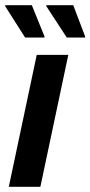

<svg xmlns="http://www.w3.org/2000/svg" viewBox="-24 -722 349 742"><path d="M10 0 118 -510H240L132 0ZM73 -577 -4 -698V-702H99L148 -581V-577ZM234 -577 155 -698V-702H259L305 -581V-577Z"/></svg>

Font: Saira SemiCondensed SemiBold
Style: Italic
Weight: 600
Width: 4
Italic angle: -12°
Designer: Hector Gatti with collaboration of the Omnibus-Type team
Foundry: Omnibus-Type
Version: Version 1.101